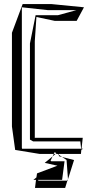

<svg xmlns="http://www.w3.org/2000/svg" viewBox="-20 -745 461 949"><path d="M153 -64 152 -62V-541L160 -661L250 -642H359L395 -709L233 -725H92L39 -583V-120L55 -4L177 16H380L382 -5L392 -10H383L389 -64ZM144 -46H377L381 -10H89L88 -15V-709L216 -695H358L267 -670H156L128 -530V-55ZM168 144H287L299 52H233L230 49L240 28L201 60L264 74L163 112L160 132L145 144H158L153 184H302L313 148H170ZM309 46 316 141 346 46 287 31ZM250 7 259 12 240 28ZM271 0 270 -2 264 8 259 12 271 20ZM287 31 271 27V20ZM316 148H313L316 141ZM279 78 271 76Z"/></svg>

Font: Quebrada
Style: Regular
Weight: 400
Designer: deFharo
Foundry: deFharo
Version: Version 1.034 2012